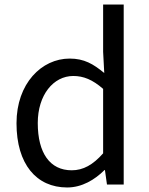

<svg xmlns="http://www.w3.org/2000/svg" viewBox="-20 -816 660 849"><path d="M277 13C342 13 399 -21 442 -64H444L453 0H527V-796H436V-587L441 -493C393 -533 352 -557 288 -557C164 -557 53 -447 53 -271C53 -90 141 13 277 13ZM297 -63C201 -63 147 -139 147 -272C147 -396 216 -480 304 -480C349 -480 389 -464 436 -423V-138C391 -87 348 -63 297 -63Z"/></svg>

Font: Spoqa Han Sans Neo
Style: Regular
Weight: 400
Designer: [Spoqa Han Sans Neo] Dong-huui Kim ___ Younghwa Kang ___ Yujin Lee ___ [Noto Sans] Ryoko NISHIZUKA ____ (kana & ideograp
Foundry: Spoqa (http://www.spoqa-han-sans.com)
Version: Version 1.100;hotconv 1.0.109;makeotfexe 2.5.65596